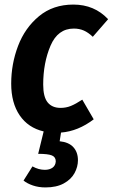

<svg xmlns="http://www.w3.org/2000/svg" viewBox="-20 -565 493 840"><path d="M247 15 241 53Q281 57 301 79Q321 101 321 136Q321 165 306 192.5Q291 220 259 237.5Q227 255 179 255Q149 255 124 246.5Q99 238 83 225L122 163Q149 178 176 178Q197 178 210 168.5Q223 159 224 141Q224 122 207 115Q190 108 147 108L171 10Q103 -6 66 -60.5Q29 -115 29 -199Q29 -285 59 -364Q89 -443 150.5 -494Q212 -545 301 -545Q393 -545 453 -481L386 -404Q366 -423 346.5 -431.5Q327 -440 303 -440Q233 -440 201 -365Q169 -290 169 -195Q169 -141 188.5 -117Q208 -93 245 -93Q269 -93 290 -101.5Q311 -110 340 -129L390 -43Q322 9 247 15Z"/></svg>

Font: Fira Sans Condensed SemiBold
Style: Italic
Weight: 600
Width: 3
Italic angle: -8°
Designer: bBox Type GmbH & Carrois Corporate GbR & Edenspiekermann AG
Foundry: bBox Type GmbH & Carrois Corporate GbR & Edenspiekermann AG
Version: Version 4.301